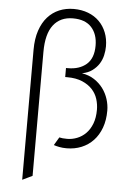

<svg xmlns="http://www.w3.org/2000/svg" viewBox="-60 -757 692 997"><g transform="rotate(5 286.0 -258.5)"><path d="M308 -37Q334 -37 359.5 -47Q385 -57 405 -77Q425 -97 437 -128Q449 -159 449 -201Q449 -229 440.5 -256.5Q432 -284 412 -306Q392 -328 359.5 -342Q327 -356 280 -356H270V-403H280Q340 -403 376.5 -434.5Q413 -466 413 -532Q413 -592 380.5 -627.5Q348 -663 284 -663Q218 -663 182 -616.5Q146 -570 146 -476V170Q133 176 120 182.5Q107 189 94 195V-483Q94 -540 108.5 -583Q123 -626 148.5 -654.5Q174 -683 208.5 -697.5Q243 -712 284 -712Q325 -712 359 -699Q393 -686 417 -662Q441 -638 454 -605Q467 -572 467 -533Q467 -510 461.5 -486Q456 -462 443 -441.5Q430 -421 408.5 -405Q387 -389 355 -383Q392 -377 419.5 -359Q447 -341 465.5 -316Q484 -291 493.5 -261Q503 -231 503 -201Q503 -151 488.5 -111.5Q474 -72 448 -44.5Q422 -17 386.5 -2.5Q351 12 309 12Q288 12 270.5 8.5Q253 5 242 1Q248 -10 254.5 -20Q261 -30 267 -41Q282 -37 308 -37Z"/></g></svg>

Font: Transpass ExtraLight
Style: Regular
Weight: 200
Designer: Delve Withrington
Foundry: Delve Fonts
Version: Version 1.001;December 18, 2019;FontCreator 12.0.0.2547 64-b